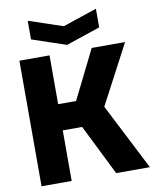

<svg xmlns="http://www.w3.org/2000/svg" viewBox="-97 -981 848 1054"><g transform="rotate(-10 327.0 -454.0)"><path d="M48 0V-700H216V-428H316L451 -700H637L463 -370L652 0H464L324 -282H216V0ZM511 -908V-804L321 -740L131 -804V-908L321 -844Z"/></g></svg>

Font: Tektur
Style: Bold
Weight: 700
Designer: Adam Jagosz
Foundry: Adam Jagosz
Version: Version 1.005;gftools[0.9.30]